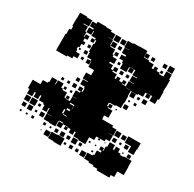

<svg xmlns="http://www.w3.org/2000/svg" viewBox="-129 -670 848 838"><g transform="rotate(30 295.0 -251.0)"><path d="M50 -108H24V-130H16V-172H55V-193H79V-199H84V-224H110V-204H113V-225H141V-204H150V-198H174V-174H180V-188H194V-174H180V-172H203V-195H223V-196H202V-226H223V-232H208V-250H226V-235H231V-252H228V-259H205V-283H228V-286H202V-316H227V-342H198V-368H196V-352H178V-370H194V-376H172V-401H167V-441H171V-458H165V-443H149V-459H164V-466H142V-489H139V-469H115V-493H135V-499H115V-523H135V-533H179V-531H207V-524H230V-498H210V-497H233V-471H236V-492H258V-470H237V-466H262V-442H268V-433H289V-409H268V-402H288V-383H298V-400H316V-382H299V-376H322V-356H329V-369H345V-356H359V-369H375V-353H362V-350H382V-376H407V-378H384V-404H407V-407H383V-432H358V-431H377V-411H357V-430H353V-405H321V-430H316V-441H297V-461H316V-468H294V-494H316V-495H291V-527H318V-530H347V-531H387V-501V-499H415V-494H440V-475H449V-489H465V-475H481V-469H498V-470H503V-495H531V-470H536V-432H535V-411H537V-371H531V-347H503V-371H497H479V-370H496V-352H478V-369H470V-348H445V-343H411V-317H413V-285H411V-257H385V-253H357V-251H354V-235H359V-249H375V-233H361V-229H385V-193H364V-179H365V-174H374H420V-166H442V-136H422V-135H441V-107H422V-96H380V-78H355V-43H319V-19H295V-43H319V-47H293V-68H287V-51H267V-68H254V-54H240V-68H254V-70H228V-50H206V-72H226V-76H206V-72H203V-45H171V-47H143V-75H168V-76H142V-101H138V-80H116V-102H137H108V-108H84V-130H78V-110H56V-130H50ZM94 -334H40V-364V-418H43V-445H52V-462H48V-500H49V-529H85V-526H112V-496H86V-493H109V-469H115V-446H118V-460H136V-442H122V-428H134V-414H122V-396H115V-383H119V-372H138V-350H119V-339H94ZM530 -498H504V-524H530ZM260 -498H234V-524H260ZM288 -500H266V-522H288ZM406 -502H388V-520H406ZM496 -502H478V-520H496ZM435 -503H419V-519H435ZM285 -473H269V-489H285ZM493 -475H481V-487H493ZM285 -443H269V-459H285ZM164 -414H150V-428H164ZM313 -415H301V-427H313ZM165 -383H149V-399H165ZM345 -383H329V-399H345ZM374 -384H360V-398H374ZM131 -387H123V-395H131ZM163 -355H151V-367H163ZM386 -345H409V-346H386ZM438 -320H416V-342H438ZM497 -321H477V-341H497ZM463 -325H451V-337H463ZM463 -295H451V-307H463ZM431 -297H423V-305H431ZM437 -261H417V-281H437ZM195 -263H179V-279H195ZM196 -232H178V-250H196ZM163 -235H151V-247H163ZM133 -235H121V-247H133ZM400 -238H394V-244H400ZM163 -205H151V-217H163ZM192 -206H182V-216H192ZM231 -169V-187V-169ZM228 -162V-144H229V-167H208V-162ZM563 -135H531H501V-167H531H563ZM469 -139H445V-163H469ZM497 -141H477V-161H497ZM208 -133H224V-140H208ZM561 -107H533V-135H561ZM466 -112H448V-130H466ZM526 -112H508V-130H526ZM199 -110H205V-130H199ZM492 -116H482V-126H492ZM206 -106H224V-109H206ZM81 -77H53V-105H81ZM519 31H455V24H432V19H407V14H382V-16H407V-21H413V-45H432V-53H419V-69H435V-56H438V-80H444V-104H470V-84H477V-101H497V-84H510V-78H527V-81H567V-52H568V-10H536V18H519ZM49 -79H25V-103H49ZM555 -83H539V-99H555ZM103 -85H91V-97H103ZM401 -87H393V-95H401ZM520 -88H514V-94H520ZM429 -89H425V-93H429ZM78 -50H56V-72H78ZM137 -51H117V-71H137ZM46 -52H28V-70H46ZM102 -56H92V-66H102ZM371 -57H363V-65H371ZM400 -58H394V-64H400ZM257 -21H237V-41H257ZM225 -23H209V-39H225ZM285 -23H269V-39H285ZM344 -24H330V-38H344ZM163 -25H151V-37H163ZM103 -25H91V-37H103ZM401 -27H393V-35H401ZM41 -27H33V-35H41ZM71 -27H63V-35H71ZM191 -27H183V-35H191ZM265 17H229V15H201V-17H229V-19H265ZM379 11H355V-13H379ZM199 11H175V-13H199ZM315 7H299V-9H315ZM344 6H330V-8H344ZM282 4H272V-6H282ZM159 1H155V-3H159Z"/></g></svg>

Font: Rubik Storm
Style: Regular
Weight: 400
Designer: Hubert and Fischer, NaN
Foundry: Hubert and Fischer, NaN
Version: Version 2.201